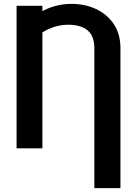

<svg xmlns="http://www.w3.org/2000/svg" viewBox="-20 -757 698 980"><path d="M594.8 203.1H461.6V-510.7Q461.6 -573.2 427 -601.9Q392.4 -630.7 328.8 -630.7Q259.2 -630.7 196.4 -591.6V0H64.6V-727.3H196.4V-700.3Q229 -718 266.7 -727.6Q304.3 -737.2 345.5 -737.2Q413.4 -737.2 470 -710.9Q526.6 -684.7 560.7 -634.1Q594.8 -583.5 594.8 -510.7Z"/></svg>

Font: Linik Sans SemiBold
Style: Regular
Weight: 600
Designer: Rasmus Andersson (font), Cristiano Sobral (main changes)
Foundry: rsms
Version: Version 3.018;June 1, 2022;FontCreator 14.0.0.2814 64-bit; t